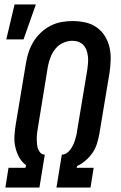

<svg xmlns="http://www.w3.org/2000/svg" viewBox="-20 -837 540 857"><path d="M4 0 18 -88H94L96 -100Q77 -114 65.5 -135Q54 -156 48.5 -180Q43 -204 44.5 -229.5Q46 -255 50 -280L96 -556Q100 -581 108 -605Q116 -629 129.5 -651Q143 -673 162.5 -691.5Q182 -710 205.5 -722Q229 -734 254 -738.5Q279 -743 304 -743Q333 -743 360.5 -737Q388 -731 410.5 -715.5Q433 -700 447.5 -677Q462 -654 468.5 -627Q475 -600 474 -571Q473 -542 469 -513L423 -237Q419 -216 412.5 -195Q406 -174 393 -155Q380 -136 362 -120.5Q344 -105 324 -96L322 -88H398L384 0H232L256 -147H257Q268 -147 277.5 -153.5Q287 -160 294 -169.5Q301 -179 306 -189Q311 -199 314 -209.5Q317 -220 320 -230.5Q323 -241 324 -252L370 -528Q372 -542 373 -556.5Q374 -571 372.5 -585Q371 -599 366.5 -612Q362 -625 353 -635Q344 -645 331 -650Q318 -655 303 -655Q283 -655 262.5 -646Q242 -637 228 -620Q214 -603 206 -582.5Q198 -562 194 -542L149 -266Q147 -254 145.5 -242.5Q144 -231 144 -219Q144 -207 145 -195.5Q146 -184 149.5 -173.5Q153 -163 160.5 -155Q168 -147 180 -147L156 0ZM8 -661 45 -817H140L85 -661Z"/></svg>

Font: Iosevka Semibold
Style: Italic
Weight: 600
Italic angle: -9°
Monospace: yes
Designer: Belleve Invis
Foundry: Belleve Invis
Version: Version 32.5.0; ttfautohint (v1.8.4)